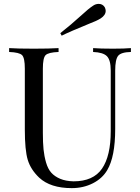

<svg xmlns="http://www.w3.org/2000/svg" viewBox="-20 -956 722 990"><path d="M574 -592V-291Q574 -148 533 -79Q508 -36 459 -11Q410 14 350 14Q240 14 182 -40Q138 -82 123 -132Q108 -182 108 -288V-602Q108 -657 94 -671.5Q80 -686 27 -688V-708Q69 -705 155 -705Q235 -705 282 -708V-688Q229 -686 215 -671.5Q201 -657 201 -602V-271Q201 -220 204.5 -185.5Q208 -151 217.5 -118Q227 -85 244.5 -65.5Q262 -46 290.5 -34Q319 -22 359 -21Q461 -21 506 -86.5Q551 -152 551 -280V-592Q551 -646 531.5 -666Q512 -686 460 -688V-708Q496 -705 562 -705Q622 -705 655 -708V-688Q604 -687 589 -668Q574 -649 574 -592ZM459 -926Q473 -936 489 -936Q509 -936 520 -919Q525 -909 525 -900Q525 -878 499 -861Q478 -848 443 -835Q340 -793 298 -772L291 -785Q338 -823 346 -830Q365 -846 404 -881Q435 -910 459 -926Z"/></svg>

Font: Playfair Display
Style: Regular
Weight: 400
Designer: Claus Eggers S?rensen
Foundry: Claus Eggers S?rensen
Version: Version 1.003